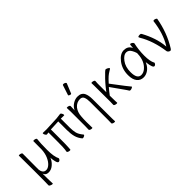

<svg xmlns="http://www.w3.org/2000/svg" viewBox="80 -1711 2839 2839"><g transform="rotate(-45 1500.0 -291.5)"><path d="M133 173Q131 175 120.5 175Q110 175 90.5 166.5Q71 158 69 148Q72 98 71.5 -153.5Q71 -405 70 -440L69 -474Q70 -479 85 -479Q100 -479 115.5 -472Q131 -465 131 -456Q130 -388 130 -193V-123Q132 -90 150.5 -63.5Q169 -37 205.5 -37Q242 -37 279 -70.5Q316 -104 342 -163.5Q368 -223 372 -301Q373 -318 373 -475Q373 -480 389 -480Q405 -480 420 -473.5Q435 -467 435 -458Q425 -383 425 -240Q425 -97 459 -32L460 -29Q460 -20 449 -6Q438 8 422 8Q401 8 390.5 -37Q380 -82 379 -103L378 -124L369 -105Q350 -62 305.5 -24.5Q261 13 208.5 13Q156 13 138 -21L129 -40L130 68Q130 119 133 173Z M914 9Q871 -42 855 -101.5Q839 -161 839 -241V-421L709 -415L678 -414V-244Q678 -74 674.5 -45Q671 -16 671 1Q671 6 655.5 6Q640 6 624.5 -1Q609 -8 609 -18Q609 -28 615 -54Q621 -80 621 -230V-408Q595 -404 586 -403H585Q575 -403 564.5 -419Q554 -435 552.5 -448.5Q551 -462 558 -462L635 -460L854 -470L936 -480Q937 -480 938 -480Q948 -480 957.5 -464Q967 -448 968.5 -435Q970 -422 963 -422L895 -423V-231Q895 -173 906.5 -124.5Q918 -76 967 -18Q968 -16 968 -10.5Q968 -5 953.5 3.5Q939 12 927.5 12Q916 12 914 9Z M1434 172Q1434 176 1419 176Q1404 176 1389 169Q1374 162 1374.5 153.5Q1375 145 1375 125.5Q1375 106 1376 86V-293Q1376 -354 1360.5 -391Q1345 -428 1300 -428Q1229 -428 1181 -371Q1137 -315 1132 -229Q1128 -184 1128 -120Q1128 -56 1130 2Q1130 6 1115 6Q1100 6 1085 -1Q1070 -8 1070 -17Q1070 -44 1072 -88V-395Q1069 -458 1069 -471Q1069 -476 1084 -476Q1099 -476 1114 -469Q1129 -462 1129 -453L1126 -365L1136 -384Q1159 -424 1204.5 -452Q1250 -480 1300 -480Q1380 -480 1409 -419Q1431 -373 1431 -297Q1431 71 1432.5 104Q1434 137 1434 172ZM1265 -578Q1263 -572 1252 -572Q1241 -572 1228.5 -579Q1216 -586 1216 -590V-594L1267 -750Q1269 -759 1284 -759Q1299 -759 1313.5 -750.5Q1328 -742 1328 -732Q1328 -730 1327 -729Z M1651 0Q1651 5 1636 5Q1621 5 1604.5 -1.5Q1588 -8 1588 -18L1590 -81Q1590 -378 1588.5 -415.5Q1587 -453 1587 -474Q1588 -479 1602.5 -479Q1617 -479 1633.5 -472.5Q1650 -466 1650 -456Q1650 -446 1647 -405V-223L1656 -235Q1737 -342 1819 -420Q1847 -450 1871 -468Q1875 -470 1882.5 -470Q1890 -470 1903 -464Q1934 -449 1935 -436V-435Q1932 -429 1900.5 -411Q1869 -393 1839 -367Q1809 -341 1762 -288Q1951 -37 1973 -15Q1973 -9 1955.5 -0.5Q1938 8 1923 8Q1908 8 1904 0Q1900 -8 1887 -27L1869 -53Q1845 -89 1728 -252Q1685 -202 1647 -151V-149Q1647 -60 1649 -38.5Q1651 -17 1651 0Z M2195 13Q2129 13 2090.5 -35.5Q2052 -84 2052 -175Q2052 -300 2121 -390.5Q2190 -481 2269 -481Q2348 -481 2381 -421L2388 -406L2390 -423Q2392 -445 2393 -462Q2394 -479 2404 -479Q2418 -479 2433.5 -467Q2449 -455 2452 -442Q2426 -328 2426 -209Q2426 -90 2458 -32L2460 -28Q2459 -20 2448.5 -6Q2438 8 2422 8Q2390 8 2376 -109L2374 -126L2366 -110Q2339 -52 2292 -19.5Q2245 13 2195 13ZM2194 -37Q2238 -37 2277 -68Q2372 -145 2377 -296Q2377 -304 2378 -311Q2367 -349 2350 -378Q2321 -433 2269 -433Q2217 -433 2163.5 -361.5Q2110 -290 2110 -180Q2110 -37 2194 -37Z M2778 -8Q2765 13 2752.5 13Q2740 13 2726.5 4Q2713 -5 2707 -20Q2672 -269 2567 -443L2559 -462Q2561 -476 2602 -476Q2620 -476 2626 -464Q2734 -267 2750 -88L2751 -73L2759 -85Q2855 -239 2884 -474Q2887 -481 2901.5 -481Q2916 -481 2931.5 -473Q2947 -465 2947 -458Q2903 -209 2778 -8Z"/></g></svg>

Font: LXGW WenKai Mono TC Light
Style: Regular
Weight: 300
Designer: LXGW / Fontworks Inc.
Foundry: LXGW / Fontworks Inc.
Version: Version 1.330